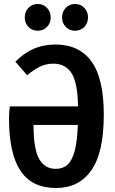

<svg xmlns="http://www.w3.org/2000/svg" viewBox="-20 -928 575 962"><path d="M500 -353Q500 -163 437.5 -74.5Q375 14 261 14Q140 14 82.5 -72.5Q25 -159 25 -337Q25 -357 29 -395H371Q369 -514 338.5 -561.5Q308 -609 248 -609Q210 -609 179 -593.5Q148 -578 116 -551L57 -619Q101 -663 149.5 -684Q198 -705 258 -705Q376 -705 438 -620.5Q500 -536 500 -353ZM370 -302H148Q148 -180 176.5 -131Q205 -82 259 -82Q294 -82 317 -101.5Q340 -121 353.5 -169Q367 -217 370 -302ZM234 -841Q234 -812 215.5 -793Q197 -774 169 -774Q141 -774 122.5 -793Q104 -812 104 -841Q104 -869 122.5 -888.5Q141 -908 169 -908Q197 -908 215.5 -888.5Q234 -869 234 -841ZM421 -841Q421 -812 402.5 -793Q384 -774 356 -774Q328 -774 309.5 -793Q291 -812 291 -841Q291 -869 309.5 -888.5Q328 -908 356 -908Q384 -908 402.5 -888.5Q421 -869 421 -841Z"/></svg>

Font: Fira Sans Compressed Medium
Style: Regular
Weight: 500
Width: 1
Designer: bBox Type GmbH & Carrois Corporate GbR & Edenspiekermann AG
Foundry: bBox Type GmbH & Carrois Corporate GbR & Edenspiekermann AG
Version: Version 4.301